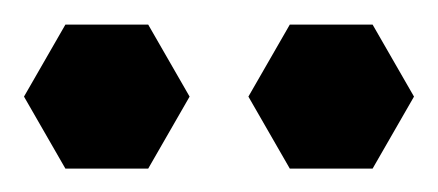

<svg xmlns="http://www.w3.org/2000/svg" viewBox="-23 -728 365 160"><path d="M135 -647.5 100.5 -707.5H31.5L-3 -647.5L31.5 -587.5H100.5ZM322 -647.5 287.5 -707.5H218.5L184 -647.5L218.5 -587.5H287.5Z"/></svg>

Font: LatoHex
Style: Bold
Weight: 700
Designer: Lukasz Dziedzic
Foundry: tyPoland Lukasz Dziedzic
Version: Version 1.104; Western+Polish opensource